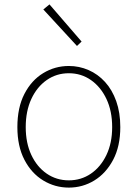

<svg xmlns="http://www.w3.org/2000/svg" viewBox="-20 -840 626 873"><path d="M293 13Q230 13 176.5 -19.5Q123 -52 91 -113.5Q59 -175 59 -262Q59 -351 91 -413Q123 -475 176.5 -507.5Q230 -540 293 -540Q340 -540 382.5 -521.5Q425 -503 457.5 -467.5Q490 -432 508.5 -380Q527 -328 527 -262Q527 -175 494.5 -113.5Q462 -52 409 -19.5Q356 13 293 13ZM293 -20Q349 -20 393.5 -50.5Q438 -81 464 -135.5Q490 -190 490 -262Q490 -335 464 -390Q438 -445 393.5 -476Q349 -507 293 -507Q237 -507 192.5 -476Q148 -445 122.5 -390Q97 -335 97 -262Q97 -190 122.5 -135.5Q148 -81 192.5 -50.5Q237 -20 293 -20ZM330 -631 177 -797 205 -820 351 -651Z"/></svg>

Font: Noto Sans TC Thin
Style: Regular
Weight: 100
Designer: Ryoko NISHIZUKA 西塚涼子 (kana, bopomofo & ideographs); Paul D. Hunt (Latin, Greek & Cyrillic); Sandoll Communications 산돌커뮤니
Foundry: Adobe
Version: Version 2.004-H2;hotconv 1.0.118;makeotfexe 2.5.65603